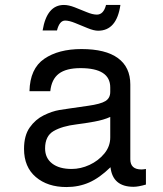

<svg xmlns="http://www.w3.org/2000/svg" viewBox="-20 -737 658 775"><path d="M569 -55V8Q538 17 519 17Q435 17 426 -62Q382 -19 340 -0.5Q298 18 248 18Q172 18 124.5 -22.5Q77 -63 77 -136Q77 -190 100 -222.5Q123 -255 156.5 -271.5Q190 -288 220 -293Q234 -295 263 -299.5Q292 -304 336 -310Q386 -317 405.5 -329Q425 -341 425 -366V-384Q425 -462 305 -462Q247 -462 217.5 -439.5Q188 -417 183 -369H99Q101 -460 158.5 -499.5Q216 -539 309 -539Q406 -539 456 -502.5Q506 -466 506 -396V-94Q506 -53 551 -53Q559 -53 569 -55ZM425 -182V-265Q399 -253 360.5 -246Q322 -239 289 -235Q231 -228 196.5 -208Q162 -188 162 -138Q162 -99 190.5 -77Q219 -55 269 -55Q306 -55 341.5 -71.5Q377 -88 401 -117Q425 -146 425 -182ZM408 -717H466Q451 -613 376 -613Q359 -613 333.5 -623.5Q308 -634 283.5 -644Q259 -654 243 -654Q220 -654 210 -614H152Q169 -717 238 -717Q257 -717 281.5 -707.5Q306 -698 330 -688Q354 -678 371 -678Q398 -678 408 -717Z"/></svg>

Font: Fragment Mono
Style: Regular
Weight: 400
Monospace: yes
Designer: Wei Huang based on Nimbus Sans by URW Studio, based on Helvetica by Max Miedinger.
Foundry: Wei Huang
Version: Version 1.021; ttfautohint (v1.8.4.7-5d5b)